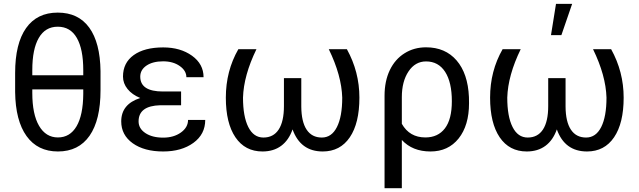

<svg xmlns="http://www.w3.org/2000/svg" viewBox="-20 -787 3362 1010"><path d="M508.8 -312.5V-412.6C507.5 -512.5 487.7 -588.9 449.5 -641.6C411.2 -694.3 356 -720.7 283.7 -720.7C211.1 -720.7 155.6 -693.5 117.2 -639.2C78.8 -584.8 59.6 -506 59.6 -402.8V-302.7C60.9 -202.5 80.9 -125.3 119.6 -71.3C158.4 -17.3 213.4 9.8 284.7 9.8C357.3 9.8 412.8 -17.8 451.2 -73C489.6 -128.2 508.8 -208 508.8 -312.5ZM149.9 -391.1V-418C149.9 -491.9 161.3 -548.4 184.1 -587.6C206.9 -626.9 240.1 -646.5 283.7 -646.5C328 -646.5 361.4 -626.9 384 -587.6C406.7 -548.4 418 -491.9 418 -418V-391.1ZM418 -316.9V-292C417.3 -218.1 405.5 -161.6 382.6 -122.6C359.6 -83.5 327 -64 284.7 -64C242.4 -64 209.3 -84.3 185.5 -125C161.8 -165.7 149.9 -223.3 149.9 -297.9V-316.9Z M709 -148.4C709 -203.1 747.1 -231.4 823.2 -233.4H932.6V-305.7H836.9C757.5 -305.7 717.8 -331.7 717.8 -383.8C717.8 -407.9 728.8 -427.3 750.7 -442.1C772.7 -456.9 801.9 -464.4 838.4 -464.4C873.2 -464.4 902.3 -456.1 925.5 -439.7C948.8 -423.3 960.4 -403.6 960.4 -380.9H1050.8C1050.8 -427.1 1030.5 -464.8 990 -493.9C949.5 -523 898.9 -537.6 838.4 -537.6C772.6 -537.6 720.9 -524.1 683.3 -497.1C645.8 -470.1 627 -432.5 627 -384.3C627 -360.5 634.9 -338.7 650.9 -318.8C666.8 -299 689.1 -283.2 717.8 -271.5C651 -250 617.7 -209 617.7 -148.4C617.7 -100.6 637.9 -62.3 678.2 -33.4C718.6 -4.6 772 9.8 838.4 9.8C902.8 9.8 955.8 -5.3 997.3 -35.4C1038.8 -65.5 1059.6 -105.8 1059.6 -156.2H969.2C969.2 -129.9 956.6 -107.7 931.4 -89.8C906.2 -71.9 875.2 -63 838.4 -63C800 -63 768.8 -71 744.9 -86.9C720.9 -102.9 709 -123.4 709 -148.4Z M1329.1 -528.3H1233.9C1189.9 -451.8 1168 -366.9 1168 -273.4C1168 -183.9 1184.8 -114.3 1218.5 -64.7C1252.2 -15.1 1299.6 9.8 1360.8 9.8C1399.6 9.8 1432.3 -0.1 1459 -19.8C1485.7 -39.5 1505.7 -68.4 1519 -106.4C1546.7 -29 1599.6 9.8 1677.7 9.8C1738.9 9.8 1786.4 -15.1 1820.1 -64.7C1853.8 -114.3 1870.6 -183.9 1870.6 -273.4C1870.6 -363.9 1848.6 -448.9 1804.7 -528.3H1709.5C1754.4 -436.2 1778 -351.2 1780.3 -273.4C1780.3 -207 1771 -155.4 1752.4 -118.7C1733.9 -81.9 1707.4 -63.5 1672.9 -63.5C1638 -63.5 1611.4 -77.3 1593 -105C1574.6 -132.6 1565.3 -173.2 1564.9 -226.6V-376H1473.6V-229C1473.6 -175 1464.4 -133.9 1446 -105.7C1427.7 -77.6 1400.9 -63.5 1365.7 -63.5C1331.2 -63.5 1304.7 -81.9 1286.1 -118.9C1267.6 -155.8 1258.3 -207.4 1258.3 -273.4C1260.6 -351.2 1284.2 -436.2 1329.1 -528.3Z M2221.2 -538.1C2179.2 -538.1 2141.5 -527.7 2108.2 -506.8C2074.8 -486 2048.9 -456.4 2030.5 -418C2012.1 -379.6 2002.9 -334.6 2002.9 -283.2V203.1H2093.8V-50.8C2130.9 -10.4 2181.2 9.8 2244.6 9.8C2306.8 9.8 2356.1 -13 2392.6 -58.6C2429 -104.2 2447.3 -166 2447.3 -244.1L2446.8 -276.4C2443.2 -359 2421.5 -423.3 2381.8 -469.2C2342.1 -515.1 2288.6 -538.1 2221.2 -538.1ZM2093.8 -135.7V-275.9C2093.8 -330.9 2105.5 -376 2128.9 -411.1C2152.3 -446.3 2183.1 -463.9 2221.2 -463.9C2264.5 -463.9 2297.9 -445.6 2321.5 -409.2C2345.1 -372.7 2356.9 -321.1 2356.9 -254.4C2356.9 -190.9 2344.7 -143.3 2320.3 -111.6C2295.9 -79.8 2261.7 -64 2217.8 -64C2162.1 -64 2120.8 -87.9 2093.8 -135.7Z M2719.2 -528.3H2624C2580.1 -451.8 2558.1 -366.9 2558.1 -273.4C2558.1 -183.9 2575 -114.3 2608.6 -64.7C2642.3 -15.1 2689.8 9.8 2751 9.8C2789.7 9.8 2822.4 -0.1 2849.1 -19.8C2875.8 -39.5 2895.8 -68.4 2909.2 -106.4C2936.8 -29 2989.7 9.8 3067.9 9.8C3129.1 9.8 3176.5 -15.1 3210.2 -64.7C3243.9 -114.3 3260.7 -183.9 3260.7 -273.4C3260.7 -363.9 3238.8 -448.9 3194.8 -528.3H3099.6C3144.5 -436.2 3168.1 -351.2 3170.4 -273.4C3170.4 -207 3161.1 -155.4 3142.6 -118.7C3124 -81.9 3097.5 -63.5 3063 -63.5C3028.2 -63.5 3001.5 -77.3 2983.2 -105C2964.8 -132.6 2955.4 -173.2 2955.1 -226.6V-376H2863.8V-229C2863.8 -175 2854.6 -133.9 2836.2 -105.7C2817.8 -77.6 2791 -63.5 2755.9 -63.5C2721.4 -63.5 2694.8 -81.9 2676.3 -118.9C2657.7 -155.8 2648.4 -207.4 2648.4 -273.4C2650.7 -351.2 2674.3 -436.2 2719.2 -528.3ZM2904.8 -766.6 2878.4 -602.1H2933.1L2989.7 -766.6Z"/></svg>

Font: Roboto1
Style: rg
Weight: 400
Designer: Google
Version: Version 2.137; 2017